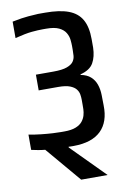

<svg xmlns="http://www.w3.org/2000/svg" viewBox="-107 -902 767 1143"><g transform="rotate(-10 276.5 -331.0)"><path d="M288.3 177.3 108.3 -35Q86.3 -37 65.2 -41Q44 -45 25.7 -49V-141.3Q61.7 -134.3 99.7 -130.2Q137.7 -126 169.7 -124.3Q201.7 -122.7 218.7 -122.7H240Q282.3 -122.7 308.8 -133.2Q335.3 -143.7 349 -160.8Q362.7 -178 368 -197Q373.3 -216 373.7 -233.8Q374 -251.7 374 -262.7V-290.7Q374 -305.3 371.3 -322.3Q368.7 -339.3 357 -354.7Q345.3 -370 320 -380Q294.7 -390 249.3 -390H131.3V-485H236.3Q291.3 -485 319.8 -495.7Q348.3 -506.3 359.3 -522.7Q370.3 -539 371.5 -557.7Q372.7 -576.3 372.7 -592V-615.7Q372.7 -632.3 370.3 -654Q368 -675.7 355.8 -696.3Q343.7 -717 316.3 -730.5Q289 -744 238.7 -744H217.3Q189.3 -744 151.8 -740.5Q114.3 -737 49.7 -720.7V-820Q84.7 -827 105 -830Q125.3 -833 147 -835Q168.7 -837 206.7 -839H249.7Q336 -839 389.8 -819Q443.7 -799 469.2 -754.5Q494.7 -710 494.7 -636V-584.3Q493.3 -530.3 472.5 -493Q451.7 -455.7 393 -440.7V-437.3Q430.3 -430.3 452.3 -410.8Q474.3 -391.3 484.7 -362.3Q495 -333.3 495.7 -298L496.7 -235.3Q499.3 -135 444.5 -81.8Q389.7 -28.7 280 -28Q277.3 -28 275 -28Q272.7 -28 270 -28Q265 -28 259.5 -28.2Q254 -28.3 248.3 -28.7V-24.3L448 177.3Z"/></g></svg>

Font: Matangi Light
Style: Regular
Weight: 300
Designer: Prashant Pant
Foundry: The Graphic Ant
Version: Version 3.002